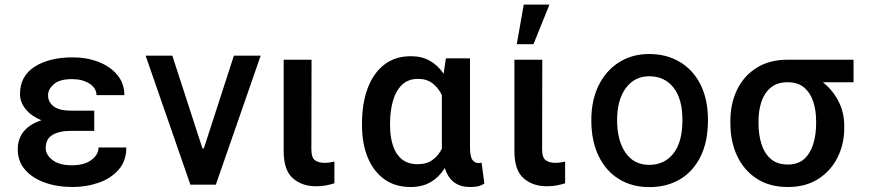

<svg xmlns="http://www.w3.org/2000/svg" viewBox="-20 -781 3684 812"><path d="M282 -312.9H378.6V-227.6H282Q230.5 -227.6 201.9 -210.4Q173.3 -193.2 173.3 -154.5Q173.3 -126.4 202.1 -104.2Q230.8 -82 284.1 -82Q337 -82 366.8 -104.6Q396.7 -127.1 396.7 -157.3H514.2Q514.2 -99.4 480.8 -62.3Q447.4 -25.2 395.6 -7.6Q343.8 9.9 288 9.9Q221.2 9.9 168.7 -9.1Q116.1 -28.1 85.6 -63.7Q55 -99.4 55 -149.1Q55 -195 81.1 -226Q107.2 -257.1 155.2 -272.4Q112.9 -289.4 88.8 -318.9Q64.6 -348.4 64.6 -383.5Q64.6 -459.2 126.4 -498.8Q188.2 -538.4 288 -538.4Q347.7 -538.4 397.2 -519Q446.7 -499.6 476.4 -463.8Q506 -427.9 506 -378.6H388.1Q388.1 -408.4 358.3 -427.4Q328.5 -446.4 284.4 -446.4Q231.9 -446.4 207.6 -424.9Q183.2 -403.4 183.2 -378.6Q183.2 -349.4 206.9 -331.1Q230.5 -312.9 282 -312.9Z M1082.4 -545.5 892.8 0H785.2L595.9 -545.5H708.8L836.3 -153.1H842L969.1 -545.5Z M1179.7 -528.4H1297.6L1296.9 -149.9Q1296.9 -113.6 1312.5 -103Q1328.1 -92.3 1353 -92.3Q1364.7 -92.3 1376.1 -94.1Q1387.4 -95.9 1394.2 -97.7V-5.7Q1380 -1.4 1361 2.7Q1342 6.7 1316.1 6.7Q1257.1 6.7 1218.4 -27.2Q1179.7 -61.1 1179.7 -142.4Z M1511 -249.6V-259.6Q1511 -342.7 1534.6 -406.8Q1558.2 -470.9 1604.4 -507.1Q1650.6 -543.3 1717.7 -543.3Q1764.2 -543.3 1798.3 -523.8Q1832.4 -504.3 1856.2 -469.1L1865.8 -534.4H1967.7V-159.8Q1967.7 -119 1977.8 -105.1Q1987.9 -91.3 2003.6 -91.3Q2011.7 -91.3 2016.7 -93.4L2028.4 -4.6Q2012.4 5.3 1997.7 7.6Q1983 9.9 1966.6 9.9Q1928.3 9.9 1901.5 -9.2Q1874.6 -28.4 1861.2 -70.3Q1837.4 -32.3 1801.8 -11.2Q1766.3 9.9 1717 9.9Q1650.9 9.9 1604.9 -23.4Q1558.9 -56.8 1535 -115.6Q1511 -174.4 1511 -249.6ZM1629.6 -259.6V-249.6Q1629.6 -204.2 1641.2 -167.3Q1652.7 -130.3 1678.4 -108.5Q1704.2 -86.6 1746.8 -86.6Q1784.4 -86.6 1808.9 -104.4Q1833.5 -122.2 1848.7 -152V-378.9Q1833.5 -410.2 1808.9 -428.8Q1784.4 -447.4 1748.2 -447.4Q1705.6 -447.4 1679.5 -421.7Q1653.4 -396 1641.5 -353.2Q1629.6 -310.4 1629.6 -259.6Z M2155.5 -528.4H2273.4L2272.7 -149.9Q2272.7 -113.6 2288.4 -103Q2304 -92.3 2328.8 -92.3Q2340.6 -92.3 2351.9 -94.1Q2363.3 -95.9 2370 -97.7V-5.7Q2355.8 -1.4 2336.8 2.7Q2317.8 6.7 2291.9 6.7Q2233 6.7 2194.2 -27.2Q2155.5 -61.1 2155.5 -142.4ZM2165.5 -594.1 2195 -761.4H2303.6L2236.2 -594.1Z M2726.2 10.3Q2653.1 10.3 2597.8 -23.6Q2542.6 -57.5 2511.7 -121.1Q2480.8 -184.7 2480.8 -272.7Q2480.8 -357.6 2512.1 -420.5Q2543.3 -483.3 2598.5 -517.9Q2653.8 -552.6 2725.5 -552.6Q2798.3 -552.6 2854.4 -519.5Q2910.5 -486.5 2942.3 -424Q2974.1 -361.5 2974.1 -272.7Q2974.1 -182.2 2942.8 -119Q2911.6 -55.8 2855.8 -22.7Q2800.1 10.3 2726.2 10.3ZM2725.5 -83.8Q2790.1 -83.8 2828.1 -132.1Q2866.1 -180.4 2866.1 -272.7Q2866.1 -364 2827.9 -411.2Q2789.8 -458.5 2725.5 -458.5Q2663.7 -458.5 2626.8 -408.6Q2589.8 -358.7 2589.8 -272.7Q2589.8 -187.1 2625.2 -135.5Q2660.5 -83.8 2725.5 -83.8Z M3068.9 -258.5V-269.9Q3068.9 -343 3097.3 -401.6Q3125.7 -460.2 3179.9 -494.3Q3234 -528.4 3310.7 -528.4H3589.8V-433.2H3459.9Q3501.1 -400.9 3525.7 -353.5Q3550.4 -306.1 3550.4 -248.6V-238.6Q3550.4 -172.2 3522.4 -115.6Q3494.3 -58.9 3441.1 -24.5Q3387.8 9.9 3312.1 9.9Q3234.7 9.9 3180.4 -25.4Q3126.1 -60.7 3097.5 -121.6Q3068.9 -182.5 3068.9 -258.5ZM3187.9 -269.9V-258.5Q3187.9 -211.3 3200.3 -171.9Q3212.7 -132.5 3239.9 -108.8Q3267 -85.2 3312.1 -85.2Q3355.1 -85.2 3381.2 -108.8Q3407.3 -132.5 3419.4 -171.9Q3431.5 -211.3 3431.5 -258.5V-269.9Q3431.5 -313.9 3419.4 -351Q3407.3 -388.1 3380.9 -410.7Q3354.4 -433.2 3310.7 -433.2Q3267 -433.2 3239.9 -410.7Q3212.7 -388.1 3200.3 -351Q3187.9 -313.9 3187.9 -269.9Z"/></svg>

Font: Interface Medium
Style: Regular
Weight: 500
Designer: Rasmus Andersson
Foundry: rsms
Version: Version 1.8